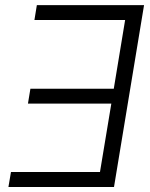

<svg xmlns="http://www.w3.org/2000/svg" viewBox="-20 -748 602 768"><path d="M556.2 -727.5 436 0H13.7L23.9 -60.1H379.9L425.3 -333.5H91.8L101.6 -393.1H435.1L480.5 -668H117.7L127.4 -727.5Z"/></svg>

Font: Inter Tight Light
Style: Italic
Weight: 300
Italic angle: -9.39999°
Designer: Rasmus Andersson
Foundry: rsms
Version: Version 3.004